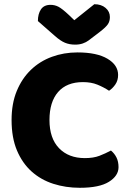

<svg xmlns="http://www.w3.org/2000/svg" viewBox="-20 -874 611 912"><path d="M374 -484Q297 -484 256 -437Q215 -390 215 -304Q215 -217 260.5 -170Q306 -123 383 -123Q424 -123 452.5 -134Q481 -145 507 -159Q524 -145 533.5 -125.5Q543 -106 543 -80Q543 -39 497.5 -10.5Q452 18 359 18Q292 18 233 -1Q174 -20 130 -59.5Q86 -99 60.5 -159.5Q35 -220 35 -304Q35 -382 59.5 -441.5Q84 -501 126.5 -542Q169 -583 226 -604Q283 -625 348 -625Q440 -625 490.5 -595Q541 -565 541 -518Q541 -492 528 -473Q515 -454 498 -443Q472 -460 442.5 -472Q413 -484 374 -484ZM333 -778 428 -854Q461 -854 481.5 -836.5Q502 -819 502 -793Q502 -773 492.5 -759Q483 -745 456 -724L401 -682Q389 -673 373 -667.5Q357 -662 337 -662Q310 -662 288.5 -671Q267 -680 241 -703L160 -774Q160 -808 174.5 -829.5Q189 -851 220 -851Q240 -851 257.5 -842Q275 -833 307 -803Z"/></svg>

Font: Baloo Bhai
Style: Regular
Weight: 400
Designer: Supriya Tembe, Noopur Datye and Ek Type
Foundry: Ek Type
Version: Version 1.100;PS 1.000;hotconv 1.0.88;makeotf.lib2.5.647800;